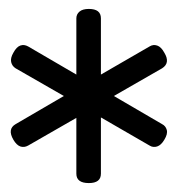

<svg xmlns="http://www.w3.org/2000/svg" viewBox="-20 -959 398 430"><path d="M179 -549Q151 -549 151 -570V-695L43 -633Q34 -628 25.5 -631Q17 -634 10 -646Q-4 -670 15 -681L123 -744L15 -806Q7 -811 5 -820Q3 -829 10 -841Q17 -854 25.5 -857Q34 -860 43 -855L151 -792V-918Q151 -927 158 -933Q165 -939 179 -939Q206 -939 206 -918V-792L315 -855Q323 -860 332 -857Q341 -854 348 -841Q362 -818 343 -806L235 -744L343 -681Q351 -677 353.5 -668Q356 -659 348 -646Q341 -634 332 -631Q323 -628 315 -633L206 -696V-570Q206 -549 179 -549Z"/></svg>

Font: Playwrite DE Grund
Style: Regular
Weight: 400
Designer: Veronika Burian, José Scaglione
Foundry: TypeTogether
Version: Version 1.002